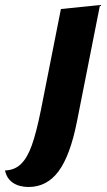

<svg xmlns="http://www.w3.org/2000/svg" viewBox="-125 -546 428 766"><path d="M-11 200Q-48 200 -73 183.5Q-98 167 -105 134Q-67 133 -41.5 108.5Q-16 84 2 33.5Q20 -17 38 -106L118 -510L274 -526L182 -61Q155 75 108.5 137.5Q62 200 -11 200Z"/></svg>

Font: Sansita
Style: Bold Italic
Weight: 700
Italic angle: -11°
Designer: Pablo Cosgaya
Foundry: Omnibus-Type
Version: Version 1.006